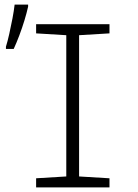

<svg xmlns="http://www.w3.org/2000/svg" viewBox="-20 -820 603 840"><path d="M138 0V-40L270 -48V-666L138 -674V-714H459V-674L326 -666V-48L459 -40V0ZM6 -616Q13 -638 20.5 -671.5Q28 -705 34.5 -739Q41 -773 44 -800H103V-791Q97 -764 87 -731Q77 -698 64.5 -665Q52 -632 40 -606H6Z"/></svg>

Font: Noto Sans Mono SemiCondensed Light
Style: Regular
Weight: 300
Width: 4
Designer: Monotype Design Team
Foundry: Monotype Imaging Inc.
Version: Version 2.014; ttfautohint (v1.8.4.7-5d5b)